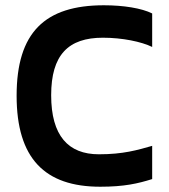

<svg xmlns="http://www.w3.org/2000/svg" viewBox="-20 -699 640 728"><path d="M557 -521V-648C517 -668 448 -679 374 -679C150 -679 43 -576 43 -336C43 -98 150 9 360 9C451 9 503 -3 557 -20V-146C501 -130 447 -114 355 -114C239 -114 174 -184 174 -338C174 -491 239 -556 370 -556C444 -556 516 -541 557 -521Z"/></svg>

Font: LT Wave Mono Bold
Style: Regular
Weight: 700
Designer: Daniel Lyons
Version: Version 2.5 (Glyphs App)